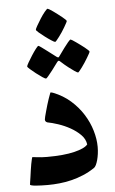

<svg xmlns="http://www.w3.org/2000/svg" viewBox="-57 -863 542 907"><g transform="rotate(-5 214.0 -409.0)"><path d="M382.8 -153.8Q382.8 -136.2 380.6 -120.4Q378.4 -104.5 374.8 -91.3Q371.1 -78.1 366.5 -68.6Q361.8 -59.1 356.4 -55.7Q330.6 -38.1 302.5 -26.4Q274.4 -14.6 245.8 -7.6Q217.3 -0.5 188.2 2.4Q159.2 5.4 132.3 5.4Q117.7 5.4 102.8 4.9Q87.9 4.4 75.9 3.4Q64 2.4 56.4 0.5Q48.8 -1.5 48.8 -3.9Q48.8 -5.4 50.3 -15.1Q51.8 -24.9 54 -39.3Q56.2 -53.7 58.3 -70.1Q60.5 -86.4 63.2 -100.3Q65.9 -114.3 68.1 -123.3Q70.3 -132.3 71.8 -132.3Q75.2 -132.3 95 -129.6Q114.7 -127 140.6 -127Q220.7 -127 270.5 -139.2Q320.3 -151.4 334.5 -169.4Q331.1 -195.3 310.8 -215.6Q290.5 -235.8 263.4 -251Q236.3 -266.1 207 -275.9Q177.7 -285.6 155.8 -289.6Q145.5 -293.5 145.5 -303.7Q145.5 -307.1 148.2 -317.9Q150.9 -328.6 154.8 -342.5Q158.7 -356.4 163.1 -371.8Q167.5 -387.2 172.1 -399.9Q176.8 -412.6 179.7 -420.9Q182.6 -429.2 183.6 -429.2Q185.1 -429.2 189.5 -428Q193.8 -426.8 195.3 -426.3Q241.7 -408.2 276.9 -377.2Q312 -346.2 335.4 -308.8Q358.9 -271.5 370.8 -231Q382.8 -190.4 382.8 -153.8ZM140.1 -730Q140.1 -733.9 148.7 -749Q157.2 -764.2 168 -781Q178.7 -797.9 189.5 -811Q200.2 -824.2 204.1 -824.2Q205.6 -824.2 212.6 -820.1Q219.7 -815.9 229 -809.3Q238.3 -802.7 248.8 -794.7Q259.3 -786.6 268.3 -779.5Q277.3 -772.5 283.2 -766.6Q289.1 -760.7 289.1 -758.8Q289.1 -756.3 284.9 -748.8Q280.8 -741.2 274.7 -730.5Q268.6 -719.7 260.7 -708Q252.9 -696.3 245.8 -687Q238.8 -677.7 233.4 -671.4Q228 -665 226.1 -665Q222.2 -665 208.3 -674.1Q194.3 -683.1 179.2 -694.6Q164.1 -706.1 152.1 -716.3Q140.1 -726.6 140.1 -730ZM168 -496.1Q164.1 -496.1 150.6 -505.1Q137.2 -514.2 122.3 -525.6Q107.4 -537.1 95.7 -547.6Q84 -558.1 84 -560.5Q84 -564.5 92.5 -579.3Q101.1 -594.2 111.6 -610.6Q122.1 -627 132.1 -640.1Q142.1 -653.3 145.5 -653.3Q147.5 -653.3 160.4 -644Q173.3 -634.8 188 -623.5L226.6 -594.2Q231 -590.8 234.9 -590.8Q236.8 -590.8 240.2 -596.2Q254.9 -616.2 266.6 -632.8Q276.9 -647 286.6 -658.4Q296.4 -669.9 299.3 -669.9Q300.8 -669.9 307.6 -665.8Q314.5 -661.6 324 -654.8Q333.5 -647.9 344 -640.4Q354.5 -632.8 363.3 -625.7Q372.1 -618.7 377.9 -613Q383.8 -607.4 383.8 -605.5Q383.8 -603 379.6 -595.2Q375.5 -587.4 369.1 -576.9Q362.8 -566.4 355.2 -554.7Q347.7 -543 340.6 -533.7Q333.5 -524.4 328.4 -518.1Q323.2 -511.7 322.3 -511.7Q316.9 -511.7 304.2 -520.8Q291.5 -529.8 277.3 -540.5Q260.7 -553.2 242.2 -570.3Q238.3 -574.7 234.9 -574.7Q231 -574.7 226.6 -568.4L199.7 -532.2Q189 -518.6 179.7 -507.3Q170.4 -496.1 168 -496.1Z"/></g></svg>

Font: Accordance
Style: Bold
Weight: 700
Version: Version 1.2 (build January 31, 2020) Miklal Software Solutio